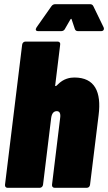

<svg xmlns="http://www.w3.org/2000/svg" viewBox="-20 -899 517 919"><path d="M323 -806 338 -761C340 -754 345 -750 353 -750H464C475 -750 480 -758 476 -768L427 -869C424 -876 418 -879 411 -879H245C237 -879 231 -876 226 -869L155 -768C148 -757 151 -750 163 -750H273C281 -750 288 -754 291 -761L317 -806C320 -810 322 -810 323 -806ZM336 -528C317 -528 285 -524 256 -494C250 -487 244 -485 244 -489L268 -685C270 -694 264 -700 256 -700H102C94 -700 87 -694 86 -685L4 -15C3 -6 8 0 16 0H170C178 0 185 -6 186 -15L225 -335C228 -356 237 -367 252 -367C265 -367 271 -356 268 -335L229 -15C228 -6 233 0 242 0H395C404 0 410 -6 411 -15L452 -348C466 -459 434 -528 336 -528Z"/></svg>

Font: Barlow Condensed Black
Style: Italic
Weight: 900
Width: 3
Italic angle: -7°
Designer: Jeremy Tribby
Foundry: Tribby Type
Version: Version 1.422;hotconv 1.0.109;makeotfexe 2.5.65596